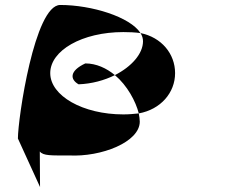

<svg xmlns="http://www.w3.org/2000/svg" viewBox="-20 -569 976 772"><path d="M52 -12 141 183 140 40C154 58 187 56 257 56C388 63 542 2 542 -80C542 -90 540 -101 538 -113C518 -111 499 -109 476 -109C313 -109 182 -184 182 -275C182 -366 310 -440 476 -440C500 -440 522 -439 545 -436C503 -501 349 -549 222 -549C119 -549 52 -92 52 -12ZM296 -230C349 -232 400 -246 442 -267C408 -295 367 -314 323 -314C259 -284 261 -250 296 -230ZM442 -267C492 -225 526 -161 538 -113C626 -129 684 -196 684 -275C684 -353 629 -419 545 -436C552 -425 555 -414 555 -403C555 -353 509 -301 442 -267Z"/></svg>

Font: Ampere
Style: SCUltExt
Weight: 400
Version: Version 1